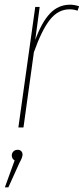

<svg xmlns="http://www.w3.org/2000/svg" viewBox="-20 -549 361 827"><path d="M282.2 -528.8Q300.3 -528.8 320.8 -522L314 -502.9Q298.3 -508.8 279.8 -508.8Q230.5 -508.8 195.1 -464.1Q159.7 -419.4 126 -324.2L81.1 0H59.1L131.8 -519H150.9L131.8 -377Q159.7 -453.6 195.6 -491.2Q231.4 -528.8 282.2 -528.8ZM56.2 96.2Q65.9 96.2 71.5 102.1Q77.1 107.9 77.1 117.2Q77.1 128.9 64 151.9L16.1 257.8H1L43 142.1Q30.8 134.3 30.8 121.1Q30.8 110.4 37.8 103.3Q44.9 96.2 56.2 96.2Z"/></svg>

Font: Fira Sans Compressed Thin
Style: Italic
Weight: 100
Width: 3
Italic angle: -8°
Designer: Carrois Corporate & Edenspiekermann AG
Foundry: Carrois Corporate GbR & Edenspiekermann AG
Version: Version 4.203;PS 004.203;hotconv 1.0.88;makeotf.lib2.5.64775